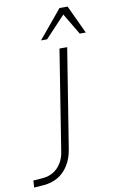

<svg xmlns="http://www.w3.org/2000/svg" viewBox="-132 -971 618 1030"><g transform="rotate(-10 176.5 -456.5)"><path d="M-32 6 -30 -32 24 -36Q56 -39 81 -54.5Q106 -70 123 -97.5Q140 -125 145 -163L231 -705H273L186 -162Q178 -114 155.5 -78Q133 -42 99.5 -22Q66 -2 22 2ZM141 -765 269 -919H313L385 -765H352L283 -881L174 -765Z"/></g></svg>

Font: Nunito Sans 10pt Condensed ExtraLight
Style: Italic
Weight: 250
Width: 3
Italic angle: -9°
Designer: Vernon Adams
Foundry: Vernon Adams
Version: Version 3.101;gftools[0.9.27]